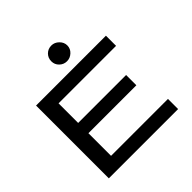

<svg xmlns="http://www.w3.org/2000/svg" viewBox="-207 -990 1164 1164"><g transform="rotate(-45 375.0 -408.0)"><path d="M77 0V-624H676V-537H183V-369H594V-281H183V-87H671V0ZM400 -681Q372 -681 352 -700.5Q332 -720 332 -748Q332 -777 351.5 -796.5Q371 -816 400 -816Q427 -816 448 -795.5Q469 -775 469 -748Q469 -720 448 -700.5Q427 -681 400 -681Z"/></g></svg>

Font: Inconsolata ExtraExpanded SemiBold
Style: Regular
Weight: 600
Width: 8
Monospace: yes
Designer: Raph Levien, Cyreal, Brenton Simpson
Foundry: Raph Levien, Cyreal, Google
Version: Version 3.001; ttfautohint (v1.8.2.53-6de2)